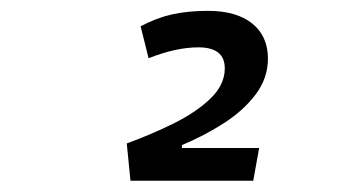

<svg xmlns="http://www.w3.org/2000/svg" viewBox="-20 -723 626 352"><path d="M219.2 -391.6 212.4 -460Q256.3 -476.1 297.6 -496.3Q338.9 -516.6 365.5 -542Q392.1 -567.4 392.1 -597.7Q392.1 -636.2 343.8 -636.2Q302.7 -636.2 252.4 -616.2L237.8 -674.8Q267.1 -690.4 296.1 -696.8Q325.2 -703.1 361.3 -703.1Q413.6 -703.1 442.4 -679.9Q471.2 -656.7 471.2 -615.7Q471.2 -580.1 449.2 -550.5Q427.2 -521 391.4 -497.8Q355.5 -474.6 313.5 -457V-451.7H455.1L444.3 -391.6Z"/></svg>

Font: Cascadia Mono PL SemiLight
Style: Italic
Weight: 350
Italic angle: -10°
Monospace: yes
Designer: Aaron Bell
Foundry: Saja Typeworks
Version: Version 2404.023; ttfautohint (v1.8.4)